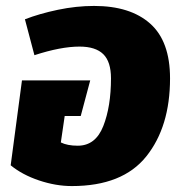

<svg xmlns="http://www.w3.org/2000/svg" viewBox="-20 -607 612 647"><path d="M553 -343Q553 -180 473 -80Q393 20 222 20Q168 20 111.5 1Q55 -18 16 -50L54 -336H284L252 -216H198L185 -127Q207 -116 242 -116Q302 -116 328 -182Q354 -248 354 -343Q354 -399 328 -424.5Q302 -450 248 -450Q185 -450 96 -421L64 -542Q113 -561 175 -574Q237 -587 297 -587Q419 -587 486 -527.5Q553 -468 553 -343Z"/></svg>

Font: FiraGO Heavy
Style: Italic
Weight: 900
Italic angle: -8°
Designer: bBox Type GmbH
Foundry: bBox Type GmbH
Version: Version 1.001